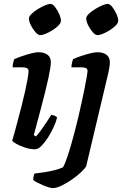

<svg xmlns="http://www.w3.org/2000/svg" viewBox="-20 -769 629 989"><path d="M160 0Q136 0 110 -8.5Q84 -17 65 -27.5Q46 -38 43 -45Q47 -57 54.5 -84.5Q62 -112 71.5 -148Q81 -184 91 -222.5Q101 -261 109 -297.5Q117 -334 122 -361.5Q127 -389 127 -402Q127 -414 119 -418Q111 -422 97 -422H45Q45 -434 48 -446Q51 -458 53 -464Q68 -471 92.5 -479.5Q117 -488 141 -494Q165 -500 177 -500Q207 -500 224.5 -487Q242 -474 242 -449Q242 -438 239 -418Q236 -398 229.5 -367.5Q223 -337 212.5 -295Q202 -253 187.5 -198Q173 -143 154 -73L165 -66Q175 -76 189.5 -96Q204 -116 219 -138.5Q234 -161 244 -177Q253 -177 262.5 -172.5Q272 -168 274 -163Q269 -142 256.5 -114.5Q244 -87 227 -60.5Q210 -34 193 -17Q176 0 160 0ZM187 -588Q176 -588 162.5 -603.5Q149 -619 139 -639Q129 -659 129 -674Q129 -684 142 -697Q155 -710 174.5 -722Q194 -734 212 -741.5Q230 -749 240 -749Q251 -749 263.5 -733Q276 -717 285 -696.5Q294 -676 294 -662Q294 -651 281.5 -638Q269 -625 250.5 -613.5Q232 -602 215 -595Q198 -588 187 -588ZM251 200Q244 200 229.5 195.5Q215 191 199 184Q183 177 169.5 170Q156 163 151 158Q151 149 153.5 138Q156 127 158 125Q182 122 209 118Q236 114 261.5 107.5Q287 101 304 93Q309 86 315.5 70Q322 54 330 30Q338 6 346.5 -24Q355 -54 364.5 -89.5Q374 -125 383 -164Q392 -202 400.5 -241Q409 -280 416 -315Q423 -350 427 -373.5Q431 -397 431 -402Q431 -414 423 -418Q415 -422 401 -422H348Q348 -434 351 -445.5Q354 -457 356 -464Q372 -472 396 -480Q420 -488 444 -494Q468 -500 481 -500Q512 -500 529 -486.5Q546 -473 546 -448Q546 -441 544.5 -429.5Q543 -418 540 -403Q537 -388 532 -368L424 87Q419 97 399.5 116Q380 135 353 154Q326 173 298.5 186.5Q271 200 251 200ZM482 -588Q471 -588 457.5 -603.5Q444 -619 434 -639Q424 -659 424 -674Q424 -684 437 -697Q450 -710 469.5 -722Q489 -734 507 -741.5Q525 -749 535 -749Q546 -749 558.5 -733Q571 -717 580 -696.5Q589 -676 589 -662Q589 -651 576.5 -638Q564 -625 545.5 -613.5Q527 -602 510 -595Q493 -588 482 -588Z"/></svg>

Font: Texturina 12pt
Style: Bold Italic
Weight: 700
Italic angle: -11°
Designer: Guillermo Torres Carreño
Foundry: Omnibus-Type
Version: Version 1.002